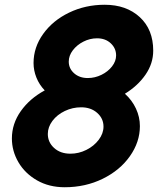

<svg xmlns="http://www.w3.org/2000/svg" viewBox="-20 -774 664 807"><path d="M624 -561Q624 -507 591.5 -460Q559 -413 505 -380Q535 -353 551.5 -317.5Q568 -282 568 -244Q568 -177 526 -117.5Q484 -58 411.5 -22.5Q339 13 252 13Q186 13 135.5 -16Q85 -45 57.5 -92Q30 -139 30 -192Q30 -254 67.5 -307Q105 -360 168 -394Q145 -418 133 -448Q121 -478 121 -509Q121 -575 161.5 -631.5Q202 -688 270.5 -721Q339 -754 420 -754Q511 -754 567.5 -702Q624 -650 624 -561ZM349 -446Q379 -446 406.5 -459.5Q434 -473 451 -495Q468 -517 468 -541Q468 -571 445.5 -592Q423 -613 388 -613Q358 -613 330.5 -599Q303 -585 286 -562.5Q269 -540 269 -515Q269 -486 291.5 -466Q314 -446 349 -446ZM276 -128Q311 -128 343 -144Q375 -160 395 -186.5Q415 -213 415 -242Q415 -276 388.5 -299.5Q362 -323 321 -323Q285 -323 252.5 -307.5Q220 -292 200.5 -266Q181 -240 181 -211Q181 -176 207.5 -152Q234 -128 276 -128Z"/></svg>

Font: Arvo
Style: Bold Italic
Weight: 700
Italic angle: -13°
Designer: Anton Koovit (Cyrillic Expansion: Cyreal)
Foundry: Anton Koovit, Yassin Baggar
Version: Version 3.000